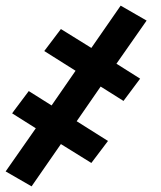

<svg xmlns="http://www.w3.org/2000/svg" viewBox="-51 -493 571 681"><path d="M61 168 -31 115 76 -38 -8 -91 0 -102 51 -170 132 -119 217 -242 106 -312 165 -390 273 -323 377 -473 469 -420 362 -267 446 -214 387 -135 306 -186 221 -63 332 7 273 85 165 18Z"/></svg>

Font: Iosevka SS04 Heavy Oblique
Style: Regular
Weight: 900
Italic angle: -9°
Monospace: yes
Designer: Belleve Invis
Foundry: Belleve Invis
Version: Version 19.0.0; ttfautohint (v1.8.4)